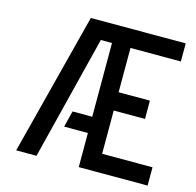

<svg xmlns="http://www.w3.org/2000/svg" viewBox="-103 -807 932 913"><g transform="rotate(15 363.5 -350.0)"><path d="M54 0 234 -700H701V-611H453V-393H607V-303H453V-90H701V0H362V-168H245L265 -248H362V-611H307L154 0Z"/></g></svg>

Font: Stick No Bills Medium
Style: Regular
Weight: 500
Version: Version 2.000